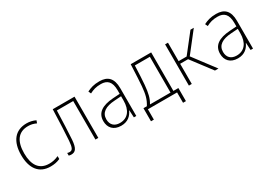

<svg xmlns="http://www.w3.org/2000/svg" viewBox="5 -1272 2989 2137"><g transform="rotate(-30 1500.0 -203.5)"><path d="M302 11C347 11 387 4 426 -14V-51C381 -31 347 -24 305 -24C179 -24 119 -111 119 -263C119 -416 179 -505 307 -505C345 -505 376 -497 410 -481L422 -514C387 -531 348 -540 308 -540C159 -540 80 -437 80 -263C80 -91 156 11 302 11Z M568 11C625 11 649 -26 657 -129C665 -248 667 -328 673 -495H883V0H920V-530H640C633 -334 630 -252 622 -134C615 -48 602 -23 565 -23C554 -23 544 -25 536 -28V6C545 9 556 11 568 11Z M1210 11C1300 11 1345 -39 1370 -94H1372L1377 0H1408V-357C1408 -486 1349 -540 1244 -540C1171 -540 1128 -525 1082 -502L1097 -469C1144 -493 1180 -505 1243 -505C1323 -505 1371 -464 1371 -351V-306L1281 -300C1141 -290 1061 -240 1061 -133C1061 -49 1112 11 1210 11ZM1213 -23C1143 -23 1100 -63 1100 -134C1100 -220 1167 -262 1285 -269L1371 -275V-219C1371 -100 1317 -23 1213 -23Z M1520 133H1557V0H1932V133H1969V-35H1905V-530H1642C1636 -391 1632 -316 1627 -255C1618 -154 1605 -101 1564 -35H1520ZM1662 -253C1667 -315 1671 -383 1675 -495H1868V-35H1604C1638 -90 1653 -150 1662 -253Z M2084 0H2121V-259H2223L2419 0H2464L2255 -277L2453 -530H2410L2224 -293H2121V-530H2084Z M2710 11C2800 11 2845 -39 2870 -94H2872L2877 0H2908V-357C2908 -486 2849 -540 2744 -540C2671 -540 2628 -525 2582 -502L2597 -469C2644 -493 2680 -505 2743 -505C2823 -505 2871 -464 2871 -351V-306L2781 -300C2641 -290 2561 -240 2561 -133C2561 -49 2612 11 2710 11ZM2713 -23C2643 -23 2600 -63 2600 -134C2600 -220 2667 -262 2785 -269L2871 -275V-219C2871 -100 2817 -23 2713 -23Z"/></g></svg>

Font: Noto Sans Mono ExtraCondensed ExtraLight
Style: Regular
Weight: 200
Width: 2
Designer: Monotype Design Team
Foundry: Monotype Imaging Inc.
Version: Version 2.014